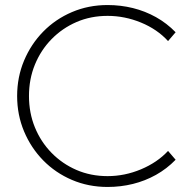

<svg xmlns="http://www.w3.org/2000/svg" viewBox="-20 -731 764 762"><path d="M407 11Q331 11 265.5 -17Q200 -45 151.5 -94.5Q103 -144 75.5 -209.5Q48 -275 48 -350Q48 -425 75.5 -490.5Q103 -556 151.5 -605.5Q200 -655 265.5 -683Q331 -711 407 -711Q459 -711 507.5 -699Q556 -687 599 -663Q642 -639 677 -603L647 -568Q604 -615 539.5 -641.5Q475 -668 407 -668Q340 -668 283.5 -643.5Q227 -619 184.5 -575.5Q142 -532 118.5 -474.5Q95 -417 95 -350Q95 -283 118.5 -225.5Q142 -168 184.5 -124.5Q227 -81 283.5 -56.5Q340 -32 407 -32Q475 -32 539.5 -59Q604 -86 647 -132L677 -97Q642 -61 599 -37Q556 -13 507.5 -1Q459 11 407 11Z"/></svg>

Font: Red Hat Display VF
Style: Regular
Weight: 300
Designer: Pentagram, MCKL
Foundry: Pentagram, MCKL
Version: Version 1.023